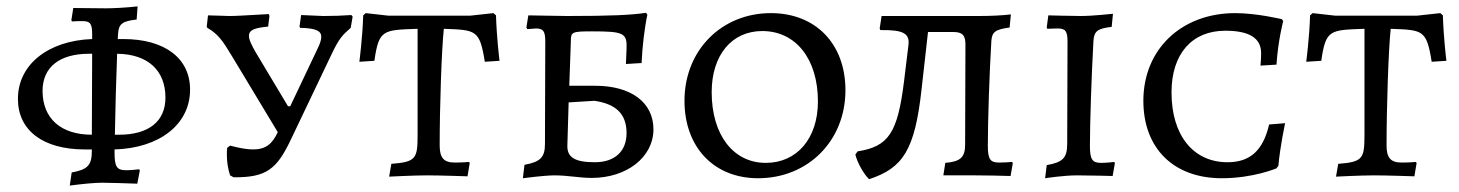

<svg xmlns="http://www.w3.org/2000/svg" viewBox="-20 -548 4559 600"><path d="M574 -268C574 -366 495 -426 365 -426H348C348 -432 349 -438 349 -443C351 -473 362 -482 407 -487L410 -528C373 -524 333 -522 311 -522L209 -523L203 -485L205 -481C215 -482 230 -482 238 -482C262 -482 268 -474 268 -441V-426C130 -421 36 -346 36 -239C36 -140 115 -81 245 -81H267V-76C267 -32 254 -18 204 -9L198 32C235 27 275 23 299 23C326 23 376 25 409 26L417 -15L415 -19C405 -18 388 -16 374 -16C345 -16 338 -27 338 -71V-81C478 -85 574 -159 574 -268ZM113 -264C113 -338 166 -380 258 -380H268L267 -127C170 -127 113 -178 113 -264ZM497 -243C497 -168 444 -127 352 -127H339C340 -196 343 -299 346 -380C442 -379 497 -328 497 -243Z M1078 -501C1049 -499 1024 -498 990 -498L921 -501L916 -465L918 -461C968 -460 984 -451 984 -433C984 -422 979 -409 971 -393L887 -216H880L780 -383C766 -407 758 -424 758 -436C758 -455 777 -461 818 -465L822 -498L820 -504C748 -500 718 -498 698 -498C679 -498 651 -500 630 -500L626 -464L628 -461C664 -440 677 -418 704 -374L848 -135C831 -98 810 -81 771 -81C752 -81 729 -85 699 -93L690 -86C689 -79 689 -71 689 -64C689 -42 692 -22 699 0L710 6C812 7 845 -19 889 -112L1015 -376C1040 -429 1050 -438 1076 -461L1082 -496Z M1196 4C1196 4 1273 0 1315 0C1354 0 1441 3 1441 3L1448 -39L1445 -42C1445 -42 1428 -40 1401 -40C1367 -40 1354 -55 1354 -93C1354 -216 1360 -393 1367 -458C1467 -454 1479 -456 1495 -355L1541 -358C1541 -358 1532 -430 1530 -500L1522 -507L1449 -499H1194L1123 -507L1115 -500C1113 -431 1103 -355 1103 -355L1150 -358C1164 -456 1177 -454 1285 -458V-127C1285 -52 1280 -42 1203 -36Z M1829 8C1939 8 2022 -57 2022 -144C2022 -228 1952 -280 1840 -280H1759L1764 -421C1764 -448 1768 -450 1830 -450C1928 -450 1940 -445 1938 -397L1936 -348L1985 -351C1987 -400 1994 -460 2003 -502L1999 -508C1952 -501 1889 -498 1753 -498C1713 -498 1662 -500 1631 -500L1625 -462L1628 -457L1655 -459C1678 -459 1684 -450 1684 -418L1683 -98C1683 -57 1669 -42 1619 -33L1614 9C1668 2 1699 0 1713 0C1755 0 1791 8 1829 8ZM1839 -41C1777 -41 1752 -56 1753 -93L1757 -228L1838 -233C1904 -223 1938 -193 1938 -132C1938 -75 1901 -41 1839 -41Z M2349 9C2505 9 2622 -108 2622 -266C2622 -411 2529 -507 2389 -507C2235 -507 2119 -391 2119 -233C2119 -88 2211 9 2349 9ZM2373 -39C2272 -39 2204 -126 2204 -260C2204 -376 2267 -451 2362 -451C2466 -451 2536 -365 2536 -231C2536 -115 2470 -39 2373 -39Z M3143 -42C3134 -41 3116 -40 3102 -40C3074 -40 3067 -51 3067 -93C3067 -174 3072 -320 3078 -420C3080 -448 3090 -456 3135 -462L3139 -503C3115 -500 3078 -498 3039 -498H2735L2729 -459L2731 -454C2802 -455 2823 -444 2819 -408L2805 -293C2785 -133 2757 -90 2660 -75L2653 -65C2659 -40 2679 -4 2696 12C2802 -23 2839 -79 2860 -270L2880 -448H2959C2987 -448 2997 -438 2997 -409L2996 -96C2996 -56 2981 -43 2934 -39L2928 0H3027C3060 0 3108 1 3138 2L3145 -38Z M3246 9C3246 9 3303 0 3346 0C3384 0 3457 2 3457 2L3464 -38L3462 -42C3462 -42 3440 -39 3421 -39C3393 -39 3386 -50 3386 -93C3386 -163 3391 -313 3397 -420C3399 -450 3409 -459 3454 -464L3458 -505C3458 -505 3395 -498 3358 -498C3323 -498 3262 -500 3256 -500L3251 -462L3253 -458C3253 -458 3274 -459 3286 -459C3310 -459 3316 -450 3316 -417L3315 -99C3315 -55 3302 -41 3251 -32Z M3798 9C3897 9 3969 -22 3969 -22L3975 -30C3980 -89 3996 -163 3996 -163L3946 -159C3927 -77 3886 -41 3816 -41C3709 -41 3641 -125 3641 -259C3641 -380 3705 -452 3809 -452C3884 -452 3921 -429 3921 -382C3921 -363 3919 -343 3919 -343L3969 -346C3974 -422 3990 -482 3990 -482L3986 -488C3986 -488 3908 -507 3840 -507C3672 -507 3553 -394 3553 -233C3553 -84 3648 9 3798 9Z M4155 4C4155 4 4232 0 4274 0C4313 0 4400 3 4400 3L4407 -39L4404 -42C4404 -42 4387 -40 4360 -40C4326 -40 4313 -55 4313 -93C4313 -216 4319 -393 4326 -458C4426 -454 4438 -456 4454 -355L4500 -358C4500 -358 4491 -430 4489 -500L4481 -507L4408 -499H4153L4082 -507L4074 -500C4072 -431 4062 -355 4062 -355L4109 -358C4123 -456 4136 -454 4244 -458V-127C4244 -52 4239 -42 4162 -36Z"/></svg>

Font: Alegreya SC
Style: Regular
Weight: 400
Designer: Juan Pablo del Peral
Foundry: Huerta Tipografica
Version: Version 2.007;PS 002.007;hotconv 1.0.88;makeotf.lib2.5.64775